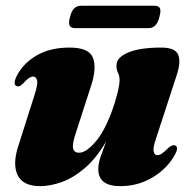

<svg xmlns="http://www.w3.org/2000/svg" viewBox="-20 -639 664 672"><path d="M593 -130Q606.5 -124 592.5 -98Q565.5 -49 514.2 -18.2Q463 12.5 401 12.5Q324 12.5 324 -47Q324 -67.5 333 -93.2Q342 -119 352 -145Q317.5 -85.5 277.2 -51Q237 -16.5 196.5 -2Q156 12.5 121 12.5Q60 12.5 41.5 -26.5Q23 -65.5 45 -131L101 -307Q113 -344 109.8 -357.5Q106.5 -371 96 -371Q82 -371 61 -347Q52.5 -339 47.8 -337.2Q43 -335.5 38 -337.5Q24 -343.5 38.5 -373Q60 -416 107 -444.2Q154 -472.5 223.5 -472.5Q291 -472.5 305.2 -437Q319.5 -401.5 298.5 -338L245 -172.5Q232.5 -135.5 235.8 -120Q239 -104.5 257 -104.5Q280.5 -104.5 312.8 -141Q345 -177.5 371.5 -249.5Q384 -284 391.2 -313.2Q398.5 -342.5 398.5 -359Q398.5 -373.5 393 -384.2Q387.5 -395 387.5 -409.5Q387.5 -438 428.5 -455.2Q469.5 -472.5 544.5 -472.5Q593.5 -472.5 603.8 -447Q614 -421.5 597.5 -373L526 -154Q515 -122.5 517.8 -109.2Q520.5 -96 530.5 -96Q538 -96 546.5 -101.5Q555 -107 570 -122Q583.5 -133.5 593 -130ZM225 -579.5Q230.5 -601.5 240.2 -610.2Q250 -619 265 -619H520Q535 -619 539.5 -610.8Q544 -602.5 538 -580Q532.5 -558.5 523 -549.5Q513.5 -540.5 498.5 -540.5H243.5Q228.5 -540.5 223.8 -549.5Q219 -558.5 225 -579.5Z"/></svg>

Font: Fraunces 72pt S000 Black
Style: Italic
Weight: 900
Italic angle: -16°
Version: Version 1.000; ttfautohint (v1.8.3)